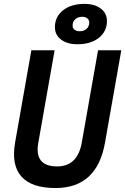

<svg xmlns="http://www.w3.org/2000/svg" viewBox="-20 -950 639 980"><path d="M263.2 9.8Q141.1 9.8 89.1 -49.1Q37.1 -107.9 57.1 -222.7L140.1 -693.4H258.8L175.8 -222.7Q153.3 -100.6 271.5 -100.6Q376 -100.6 397.5 -222.7L480.5 -693.4H599.1L516.1 -222.7Q475.6 9.8 263.2 9.8ZM375 -724.1Q323.2 -724.1 291.7 -748Q260.3 -772 260.3 -811Q260.3 -864.7 301.8 -897.5Q343.3 -930.2 411.1 -930.2Q462.9 -930.2 494.4 -906.2Q525.9 -882.3 525.9 -843.3Q525.9 -789.6 484.4 -756.8Q442.9 -724.1 375 -724.1ZM386.7 -790.5Q408.7 -790.5 422.1 -803Q435.5 -815.4 435.5 -835.4Q435.5 -848.1 425.8 -856.2Q416 -864.3 399.9 -864.3Q377.4 -864.3 364 -851.8Q350.6 -839.4 350.6 -818.8Q350.6 -806.2 360.6 -798.3Q370.6 -790.5 386.7 -790.5Z"/></svg>

Font: Cascadia Code PL SemiBold
Style: Italic
Weight: 600
Italic angle: -10°
Monospace: yes
Designer: Aaron Bell
Foundry: Saja Typeworks
Version: Version 2404.023; ttfautohint (v1.8.4)